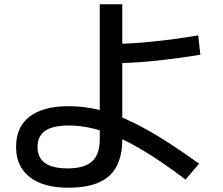

<svg xmlns="http://www.w3.org/2000/svg" viewBox="-20 -825 1040 895"><path d="M300 50Q182 50 118.5 0.5Q55 -49 55 -140Q55 -233 118 -281.5Q181 -330 300 -330Q365 -330 430.5 -315.5Q496 -301 568 -269Q640 -237 723.5 -186Q807 -135 908 -62L845 12Q726 -78 630.5 -133.5Q535 -189 454.5 -214.5Q374 -240 300 -240Q227 -240 191 -215.5Q155 -191 155 -140Q155 -40 295 -40Q373 -40 409 -72.5Q445 -105 445 -175V-805H550V-175Q550 -60 489 -5Q428 50 300 50ZM493 -620Q579 -620 684.5 -630.5Q790 -641 904 -660L914 -570Q799 -551 692 -540.5Q585 -530 498 -530Z"/></svg>

Font: M PLUS 2 Medium
Style: Regular
Weight: 500
Designer: Coji Morishita
Foundry: UNDERFOREST DESIGN
Version: Version 1.001